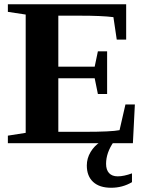

<svg xmlns="http://www.w3.org/2000/svg" viewBox="-20 -675 707 905"><path d="M17.1 -35.6 101.1 -48.8V-606.4L17.1 -619.1V-654.8H574.7V-488.3H530.3L514.6 -594.2Q460 -601.1 356.4 -601.1H254.9V-360.8H426.3L441.4 -433.1H484.9V-231.9H441.4L426.3 -306.2H254.9V-53.7H378.4Q504.4 -53.7 543.5 -61.5L571.3 -182.6H615.7L606.4 0H17.1ZM503.9 210Q448.7 210 418.9 182.4Q389.2 154.8 389.2 105Q389.2 71.3 407 41.5Q424.8 11.7 454.1 -6.8H516.1Q480 44.9 480 97.2Q480 125.5 494.1 140.9Q508.3 156.2 534.7 156.2Q564 156.2 602.1 142.1V183.6Q557.6 210 503.9 210Z"/></svg>

Font: Tinos
Style: Bold
Weight: 700
Designer: Steve Matteson
Foundry: Monotype Imaging Inc.
Version: Version 1.23